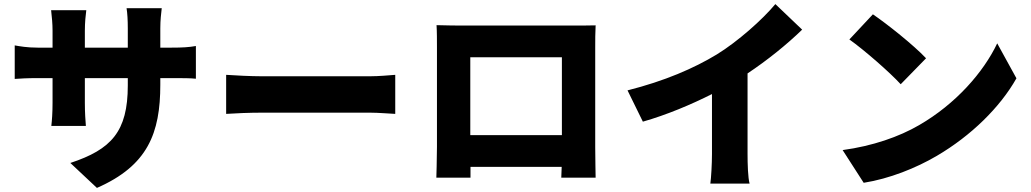

<svg xmlns="http://www.w3.org/2000/svg" viewBox="-20 -846 5040 939"><path d="M52 -624V-460C81 -462 111 -464 165 -464H237V-343C237 -294 234 -255 231 -230H400C398 -255 395 -294 395 -343V-464H605V-428C605 -202 524 -115 324 -49L454 73C703 -36 764 -195 764 -432V-464H818C875 -464 910 -464 938 -461V-621C903 -615 875 -613 817 -613H764V-707C764 -748 768 -780 771 -806H599C603 -781 605 -748 605 -707V-613H395V-695C395 -738 399 -772 402 -796H230C234 -761 237 -729 237 -696V-613H165C111 -613 75 -620 52 -624Z M1086 -480V-289C1127 -292 1202 -295 1259 -295C1401 -295 1691 -295 1790 -295C1831 -295 1887 -290 1913 -289V-480C1884 -478 1835 -473 1790 -473C1692 -473 1402 -473 1259 -473C1210 -473 1126 -477 1086 -480Z M2115 -723C2117 -692 2117 -646 2117 -614C2117 -545 2117 -199 2117 -128C2117 -73 2114 23 2114 23H2281V-30H2727L2725 23H2893C2893 23 2891 -83 2891 -126C2891 -199 2891 -545 2891 -614C2891 -648 2891 -689 2893 -722C2853 -721 2815 -721 2788 -721C2703 -721 2313 -721 2230 -721C2201 -721 2156 -722 2115 -723ZM2280 -185V-566H2728V-185Z M3049 -404 3124 -251C3240 -284 3361 -335 3462 -386V-93C3462 -45 3458 25 3454 52H3646C3638 24 3636 -45 3636 -93V-487C3731 -550 3828 -628 3903 -701L3772 -826C3709 -750 3587 -642 3486 -580C3374 -512 3231 -450 3049 -404Z M4249 -776 4134 -653C4206 -602 4332 -492 4385 -434L4509 -561C4449 -625 4318 -729 4249 -776ZM4101 -112 4204 48C4330 28 4460 -24 4562 -84C4729 -182 4871 -321 4951 -463L4857 -634C4790 -493 4655 -338 4475 -234C4377 -177 4248 -132 4101 -112Z"/></svg>

Font: Noto Sans CJK HK Black
Style: Regular
Weight: 900
Designer: Ryoko NISHIZUKA 西塚涼子 (kana, bopomofo & ideographs); Paul D. Hunt (Latin, Greek & Cyrillic); Sandoll Communications 산돌커뮤니
Foundry: Adobe
Version: Version 2.004;hotconv 1.0.118;makeotfexe 2.5.65603